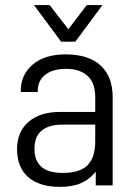

<svg xmlns="http://www.w3.org/2000/svg" viewBox="-20 -727 536 753"><path d="M374 -470.7Q421.9 -427.7 421.9 -344.7V0H355.5V-53.7Q333 -24.4 297.9 -8.8Q264.6 5.9 214.8 5.9Q134.8 5.9 90.8 -32.2Q46.9 -70.3 46.9 -142.6Q46.9 -210 91.8 -249Q136.7 -288.1 216.8 -288.1H353.5V-345.7Q353.5 -401.4 324.2 -428.7Q293.9 -457 239.3 -457Q186.5 -457 157.2 -433.6Q127.9 -410.2 127.9 -369.1V-366.2H61.5V-371.1Q61.5 -434.6 109.4 -474.6Q155.3 -513.7 238.3 -513.7Q326.2 -513.7 374 -470.7ZM323.2 -79.1Q353.5 -109.4 353.5 -171.9V-238.3H226.6Q115.2 -238.3 115.2 -143.6Q115.2 -48.8 225.6 -48.8Q293 -48.8 323.2 -79.1ZM113.3 -707H174.8L248 -612.3L320.3 -707H381.8L275.4 -563.5H219.7Z"/></svg>

Font: DINish
Style: Regular
Weight: 400
Designer: Bert Driehuis
Foundry: Playbeing
Version: Version 3.008; git-95204e4c-release